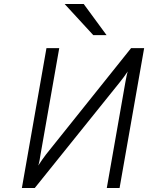

<svg xmlns="http://www.w3.org/2000/svg" viewBox="-20 -941 742 961"><path d="M89.5 0 212.5 -700H276.5L182.5 -165.5Q181 -154 178.2 -139Q175.5 -124 171.5 -112.5Q192 -144 210 -167.5L636 -700H701.5L578.5 0H514.5L607.5 -529.5Q610.5 -545 613.2 -559Q616 -573 619.5 -583.5Q610 -569.5 599 -554.5Q588 -539.5 578.5 -528L154 0ZM447 -765 303.5 -921H399L513.5 -765Z"/></svg>

Font: Overpass Light
Style: Italic
Weight: 300
Italic angle: -10°
Designer: Delve Withrington, Dave Bailey, Thomas Jockin
Foundry: Delve Fonts LLC
Version: Version 4.000; ttfautohint (v1.8.3)